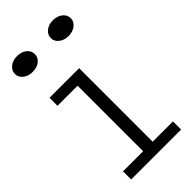

<svg xmlns="http://www.w3.org/2000/svg" viewBox="-220 -734 783 783"><g transform="rotate(-45 171.0 -342.5)"><path d="M148 -7V-471H203V-7ZM32 0V-47H320V0ZM32 -425V-471H195V-425ZM265 -594Q241 -594 224.5 -607Q208 -620 208 -639Q208 -659 224.5 -672Q241 -685 265 -685Q290 -685 306.5 -672Q323 -659 323 -639Q323 -620 306.5 -607Q290 -594 265 -594ZM58 -594Q34 -594 17.5 -607Q1 -620 1 -639Q1 -659 17.5 -672Q34 -685 58 -685Q84 -685 100 -672Q116 -659 116 -639Q116 -620 100 -607Q84 -594 58 -594Z"/></g></svg>

Font: BioRhyme ExtraBold Light
Style: Regular
Weight: 300
Version: Version 1.600;gftools[0.9.33]